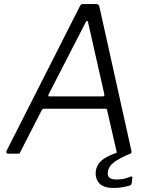

<svg xmlns="http://www.w3.org/2000/svg" viewBox="-20 -762 756 952"><path d="M19 0Q14 0 12 -4Q10 -8 13 -15L376 -731Q379 -738 383 -740Q387 -742 395 -742H455Q464 -742 468 -738Q472 -734 473 -728L632 -12Q633 -7 631 -3.5Q629 0 623 0H571Q558 0 558 -11L511 -216Q510 -223 502 -223H199Q190 -223 186 -214L80 -7Q79 -2 76 -1Q73 0 67 0H19ZM489 -284Q500 -284 497 -296L417 -650Q415 -660 411.5 -659Q408 -658 403 -648L222 -296Q219 -289 219.5 -286.5Q220 -284 225 -284ZM455 87Q458 66 470 49Q482 32 507.5 17.5Q533 3 576 -10L626 0Q572 22 545 42.5Q518 63 515 91Q512 110 522.5 119Q533 128 560 128Q583 128 600.5 123Q618 118 626 114Q632 112 635 114Q638 116 636 121L633 146Q632 151 630 153.5Q628 156 626 157Q612 162 590 166Q568 170 544 170Q493 170 472 146.5Q451 123 455 87Z"/></svg>

Font: Libre Franklin Thin Light
Style: Italic
Weight: 300
Italic angle: -8°
Version: Version 3.000